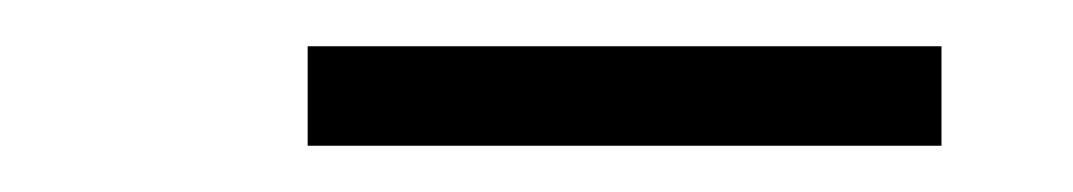

<svg xmlns="http://www.w3.org/2000/svg" viewBox="-20 -712 464 83"><path d="M113 -649V-692H387V-649Z"/></svg>

Font: Lexend Deca ExtraLight
Style: Regular
Weight: 200
Designer: Bonnie Shaver-Troup, Thomas Jockin
Foundry: Lexend
Version: Version 1.008; ttfautohint (v1.8.4.7-5d5b)